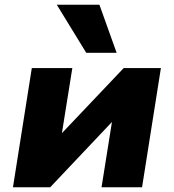

<svg xmlns="http://www.w3.org/2000/svg" viewBox="-20 -795 738 815"><path d="M35 0 115 -506H287L243 -231H244L505 -506H663L583 0H411L455 -276H454L193 0ZM346 -571 221 -775H402L475 -571Z"/></svg>

Font: Nunito Sans 7pt Black
Style: Italic
Weight: 900
Italic angle: -9°
Version: Version 3.101;gftools[0.9.27]